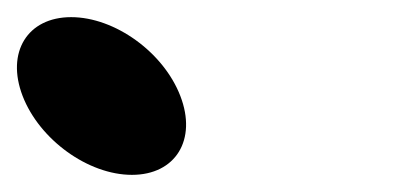

<svg xmlns="http://www.w3.org/2000/svg" viewBox="-127 -560 475 224"><path d="M-44 -540C-95 -540 -120.2 -499 -100.6 -448C-80.9 -397 -24.1 -356 26.9 -356C77.9 -356 103.1 -397 83.4 -448C63.8 -499 7 -540 -44 -540Z"/></svg>

Font: Hussar
Style: BdOpOblFour
Weight: 700
Foundry: Cannot Into Space Fonts
Version: Version 2.00